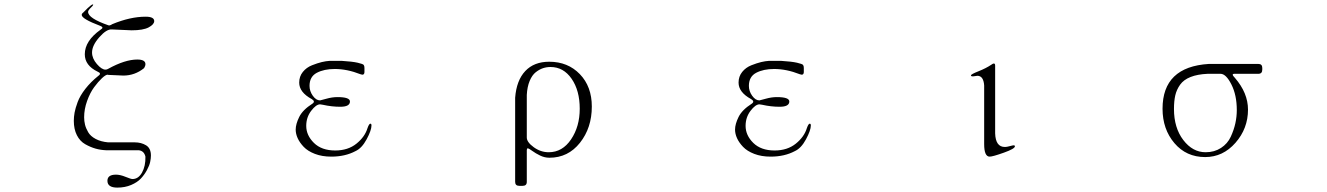

<svg xmlns="http://www.w3.org/2000/svg" viewBox="-20 -701 6040 874"><path d="M508 94Q527 94 551.5 104Q576 114 583 114Q610 114 626.5 84.5Q643 55 642 12Q636 -14 612 -17H464Q438 -18 415 -24.5Q392 -31 368 -44.5Q344 -58 330 -85.5Q316 -113 316 -151Q316 -169 319.5 -188.5Q323 -208 333.5 -236.5Q344 -265 368.5 -296.5Q393 -328 428 -356Q444 -367 424 -375Q366 -403 366 -454Q366 -515 438 -566Q455 -576 437 -583Q352 -615 352 -633Q352 -639 359 -644L379 -664Q397 -681 403 -681Q408 -680 394.5 -667Q381 -654 381 -647Q381 -618 473 -586Q479 -583 491 -591Q573 -625 643 -625Q682 -625 682 -605Q682 -590 657 -576.5Q632 -563 579 -563Q569 -563 557 -564L489 -567Q465 -569 432 -531.5Q399 -494 399 -462Q399 -435 421 -409.5Q443 -384 460 -384Q467 -384 473 -388Q549 -430 605 -430Q642 -430 642 -409Q642 -401 636 -391Q594 -357 541 -357Q531 -357 520 -358L474 -360Q472 -361 470 -361Q461 -361 444 -345Q427 -329 408.5 -304Q390 -279 376.5 -241.5Q363 -204 363 -167Q363 -150 367 -133.5Q371 -117 381.5 -99Q392 -81 415.5 -68.5Q439 -56 472 -53H593Q623 -53 645 -39.5Q667 -26 667 7Q667 20 663.5 36.5Q660 53 648.5 74Q637 95 621 112Q605 129 577 141Q549 153 514 153Q469 153 469 122Q469 94 508 94Z M1488 12Q1446 12 1413.5 -0.5Q1381 -13 1362.5 -32.5Q1344 -52 1335 -72Q1326 -92 1326 -111Q1326 -136 1342 -168.5Q1358 -201 1402 -229Q1417 -239 1399 -250Q1342 -281 1342 -325Q1342 -353 1358.5 -373.5Q1375 -394 1400.5 -404Q1426 -414 1445 -418.5Q1464 -423 1481 -424H1535Q1584 -421 1608 -415.5Q1632 -410 1635.5 -405.5Q1639 -401 1639 -392V-374Q1639 -356 1621 -363Q1560 -387 1504 -387Q1455 -387 1422 -369.5Q1389 -352 1389 -310Q1389 -286 1404 -265Q1419 -244 1437 -244Q1439 -244 1465.5 -251.5Q1492 -259 1516 -259Q1573 -259 1573 -239Q1573 -215 1529 -215Q1490 -215 1450 -224L1437 -226Q1419 -226 1396.5 -196.5Q1374 -167 1374 -128Q1374 -85 1409 -50.5Q1444 -16 1506 -16Q1564 -16 1602.5 -47Q1641 -78 1653 -118Q1660 -138 1666 -138Q1671 -138 1671 -130Q1671 -108 1649 -67Q1627 -26 1598 -13Q1551 12 1488 12Z M2674 -216Q2674 -119 2620 -51Q2566 17 2481 17Q2459 17 2438.5 7Q2418 -3 2403 -14Q2388 -25 2383 -26Q2380 -27 2378 -19V127Q2378 145 2359 145H2344Q2325 145 2325 127V-256Q2331 -335 2371 -377.5Q2411 -420 2480 -420Q2565 -420 2619.5 -363.5Q2674 -307 2674 -216ZM2478 -8Q2540 -8 2579.5 -66.5Q2619 -125 2619 -206Q2619 -289 2582 -342.5Q2545 -396 2486 -396Q2468 -396 2451.5 -390.5Q2435 -385 2418.5 -372Q2402 -359 2391 -332.5Q2380 -306 2378 -269V-75Q2378 -54 2409.5 -31Q2441 -8 2478 -8Z M3488 12Q3446 12 3413.5 -0.5Q3381 -13 3362.5 -32.5Q3344 -52 3335 -72Q3326 -92 3326 -111Q3326 -136 3342 -168.5Q3358 -201 3402 -229Q3417 -239 3399 -250Q3342 -281 3342 -325Q3342 -353 3358.5 -373.5Q3375 -394 3400.5 -404Q3426 -414 3445 -418.5Q3464 -423 3481 -424H3535Q3584 -421 3608 -415.5Q3632 -410 3635.5 -405.5Q3639 -401 3639 -392V-374Q3639 -356 3621 -363Q3560 -387 3504 -387Q3455 -387 3422 -369.5Q3389 -352 3389 -310Q3389 -286 3404 -265Q3419 -244 3437 -244Q3439 -244 3465.5 -251.5Q3492 -259 3516 -259Q3573 -259 3573 -239Q3573 -215 3529 -215Q3490 -215 3450 -224L3437 -226Q3419 -226 3396.5 -196.5Q3374 -167 3374 -128Q3374 -85 3409 -50.5Q3444 -16 3506 -16Q3564 -16 3602.5 -47Q3641 -78 3653 -118Q3660 -138 3666 -138Q3671 -138 3671 -130Q3671 -108 3649 -67Q3627 -26 3598 -13Q3551 12 3488 12Z M4485 12Q4460 12 4460 -45V-312Q4457 -356 4429 -356Q4427 -356 4418.5 -354.5Q4410 -353 4405 -353.5Q4400 -354 4400 -358Q4400 -363 4434 -376.5Q4468 -390 4492 -406Q4500 -412 4504 -412Q4510 -412 4510 -402V-94Q4512 -32 4554 -32Q4560 -32 4567 -33.5Q4574 -35 4579.5 -36.5Q4585 -38 4590 -39Q4595 -40 4597.5 -39Q4600 -38 4600 -35Q4600 -24 4549.5 -6Q4499 12 4485 12Z M5466 14Q5380 14 5326 -49.5Q5272 -113 5272 -206Q5272 -397 5483 -410H5708Q5726 -410 5726 -392V-384Q5726 -365 5708 -365H5599Q5583 -365 5601 -347Q5661 -278 5661 -202Q5661 -116 5604 -51Q5547 14 5466 14ZM5324 -205Q5324 -119 5366.5 -63.5Q5409 -8 5468 -8Q5508 -8 5538 -27.5Q5568 -47 5582.5 -78.5Q5597 -110 5603.5 -140Q5610 -170 5610 -200Q5610 -268 5585.5 -316.5Q5561 -365 5536 -365H5477Q5431 -363 5399.5 -350.5Q5368 -338 5352 -315.5Q5336 -293 5330 -267Q5324 -241 5324 -205Z"/></svg>

Font: cwTeXMing
Style: Medium
Weight: 500
Version: Version 1.17